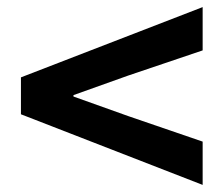

<svg xmlns="http://www.w3.org/2000/svg" viewBox="-20 -647 630 541"><path d="M551 -126V-248L341 -320L187 -375V-379L341 -434L551 -505V-627L39 -429V-325Z"/></svg>

Font: Noto Sans TC
Style: Bold
Weight: 700
Designer: Ryoko NISHIZUKA 西塚涼子 (kana, bopomofo & ideographs); Paul D. Hunt (Latin, Greek & Cyrillic); Sandoll Communications 산돌커뮤니
Foundry: Adobe
Version: Version 2.004;hotconv 1.0.118;makeotfexe 2.5.65603